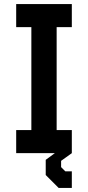

<svg xmlns="http://www.w3.org/2000/svg" viewBox="-20 -757 435 949"><path d="M270 172 206 108V33L251 0H60V-114H135V-623H60V-737H335V-623H260V-114H335V0L282 38V69L303 90H335V172Z"/></svg>

Font: Tomorrow Medium
Style: Regular
Weight: 500
Designer: Tony de Marco, Monica Rizzolli
Foundry: Just in Type
Version: Version 2.002